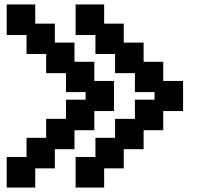

<svg xmlns="http://www.w3.org/2000/svg" viewBox="-20 -740 901 861"><path d="M319 101V-36H408V-122H496V-207H585V-293H673V-327H585V-412H496V-498H408V-583H319V-720H447V-634H535V-549H624V-463H712V-377H801V-242H712V-156H624V-71H535V15H447V101ZM10 101V-36H99V-122H187V-207H276V-293H364V-327H276V-412H187V-498H99V-583H10V-720H138V-634H226V-549H314V-463H403V-377H491V-242H403V-156H314V-71H226V15H138V101Z"/></svg>

Font: Pixelify Sans
Style: Bold
Weight: 700
Designer: Stefie Justprince
Foundry: Typecalism Foundryline
Version: Version 1.000